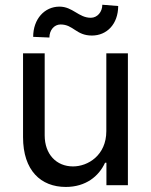

<svg xmlns="http://www.w3.org/2000/svg" viewBox="-20 -766 625 794"><path d="M419.7 -223.7C419.7 -123.9 343.8 -77.8 282 -77.8C213.4 -77.8 164.8 -127.8 164.8 -206.3V-545.5H75.3V-198.9C75.3 -60.7 149.1 7.1 252.1 7.1C334.5 7.1 388.8 -36.9 414.4 -93H420.1V0H508.9V-545.5H419.7ZM117.2 -613.6 184.3 -610.8C184.3 -641 203.8 -664.8 230.5 -664.8C283.7 -664.8 294.4 -619 360.1 -619C421.5 -619 468.4 -665.8 468.8 -741.1L403.1 -746.4C403.1 -716.6 382.5 -692.5 355.5 -692.5C305 -692.5 280.9 -738.6 225.9 -738.6C164.4 -738.6 117.2 -687.5 117.2 -613.6Z"/></svg>

Font: Margiela Sans Text
Style: Regular
Weight: 400
Designer: Stefan Endress, Andreas Faust
Version: Version 1.100;FEAKit 1.0